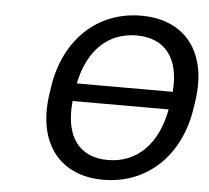

<svg xmlns="http://www.w3.org/2000/svg" viewBox="-52 -785 924 850"><g transform="rotate(5 409.5 -360.0)"><path d="M437 9.8C629.9 9.8 777.8 -125.5 809.1 -345.7L813.5 -375C844.7 -593.8 736.3 -728.5 542.5 -728.5C349.1 -728.5 202.1 -593.3 170.9 -375L166.5 -345.7C135.3 -126.5 244.1 9.8 437 9.8ZM449.7 -79.1C321.8 -79.1 255.4 -168 272 -325.7H698.7C669.9 -168.5 577.6 -79.1 449.7 -79.1ZM529.8 -639.6C655.3 -639.6 722.2 -555.2 710 -404.8H283.7C314 -555.7 404.3 -639.6 529.8 -639.6Z"/></g></svg>

Font: Winston
Style: Italic
Weight: 400
Italic angle: -8.13011°
Designer: Vernon Adams, Kim Jin-seong, David Berlow, Cristiano Sobral
Foundry: The Winston Project Authors
Version: Version 3.004